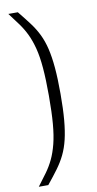

<svg xmlns="http://www.w3.org/2000/svg" viewBox="-98 -785 492 977"><g transform="rotate(-10 147.5 -296.5)"><path d="M20 150Q46 116 67 87Q88 58 103.5 25.5Q119 -7 130 -50Q141 -93 146 -152.5Q151 -212 151 -297Q151 -381 146 -441Q141 -501 130 -543.5Q119 -586 103.5 -618.5Q88 -651 67 -680Q46 -709 20 -743H69Q100 -705 124 -673Q148 -641 164.5 -607Q181 -573 191 -531Q201 -489 206 -432.5Q211 -376 211 -297Q211 -218 206 -161.5Q201 -105 191 -63Q181 -21 164.5 13Q148 47 124 79.5Q100 112 69 150Z"/></g></svg>

Font: Saira Light
Style: Regular
Weight: 300
Designer: Hector Gatti with collaboration of the Omnibus-Type team
Foundry: Omnibus-Type
Version: Version 1.100; ttfautohint (v1.8.3)